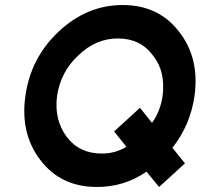

<svg xmlns="http://www.w3.org/2000/svg" viewBox="-20 -732 798 764"><path d="M449 -579Q539 -579 589 -511Q615 -478 624 -438Q633 -398 627 -350Q618 -289 585 -243L537 -303L434 -209L483 -148Q439 -121 385 -121Q295 -121 245 -188Q195 -256 207 -350Q214 -398 235 -438Q256 -478 291 -511Q361 -579 449 -579ZM468 -712Q325 -712 212 -605Q102 -501 81 -350Q60 -201 140 -96Q221 12 366 12Q475 12 563 -49L613 12L716 -82L666 -144Q737 -233 754 -350Q775 -504 690 -609Q609 -712 468 -712Z"/></svg>

Font: Unageo
Style: Bold-Italic
Weight: 700
Designer: Richard Sepsi
Foundry: Richard Sepsi
Version: Version 2.000